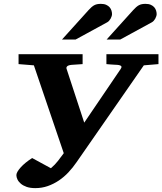

<svg xmlns="http://www.w3.org/2000/svg" viewBox="-20 -949 833 985"><path d="M717.8 -613.8 373 -117.2Q354 -89.4 331.1 -64.9Q308.1 -40.5 281.5 -22.7Q254.9 -4.9 224.9 5.6Q194.8 16.1 161.1 16.1Q135.3 16.1 116.9 9.8Q98.6 3.4 86.9 -6.6Q75.2 -16.6 69.6 -28.3Q64 -40 64 -50.8Q64 -58.1 69.8 -68.4Q75.7 -78.6 86.2 -90.3Q96.7 -102.1 111.6 -114.3Q126.5 -126.5 145 -138.2L241.2 -85.9Q262.7 -104.5 277.8 -124Q293 -143.6 307.1 -163.1L153.8 -613.8L75.2 -620.1V-670.9H403.8V-620.1L346.2 -616.2Q329.6 -614.3 324.2 -608.4Q318.8 -602.5 321.8 -595.2L412.1 -319.8L599.1 -595.2Q601.6 -599.1 602.8 -602.5Q604 -606 602.5 -608.6Q601.1 -611.3 596.4 -613.3Q591.8 -615.2 583 -616.2Q573.7 -616.2 564.5 -617.2Q556.2 -617.7 546.1 -618.4Q536.1 -619.1 525.9 -620.1V-670.9H793V-620.1ZM554.7 -876.5Q554.7 -871.6 552.7 -865.5Q550.8 -859.4 547.6 -853.5Q544.4 -847.7 539.8 -842.5Q535.2 -837.4 529.8 -834.5L367.7 -746.1H297.9L434.6 -897.5Q442.9 -906.7 450 -912.8Q457 -918.9 464.4 -922.6Q471.7 -926.3 479.5 -927.7Q487.3 -929.2 497.6 -929.2Q513.7 -929.2 524.7 -924.3Q535.6 -919.4 542.2 -911.9Q548.8 -904.3 551.8 -894.8Q554.7 -885.3 554.7 -876.5ZM783.7 -876.5Q783.7 -871.6 781.7 -865.5Q779.8 -859.4 776.6 -853.5Q773.4 -847.7 768.8 -842.5Q764.2 -837.4 758.8 -834.5L596.7 -746.1H526.9L663.6 -897.5Q671.9 -906.7 679 -912.8Q686 -918.9 693.4 -922.6Q700.7 -926.3 708.5 -927.7Q716.3 -929.2 726.6 -929.2Q742.7 -929.2 753.7 -924.3Q764.6 -919.4 771.2 -911.9Q777.8 -904.3 780.8 -894.8Q783.7 -885.3 783.7 -876.5Z"/></svg>

Font: Charis SIL CyrE
Style: Bold Italic
Weight: 700
Italic angle: -11°
Foundry: SIL International
Version: Version 5.000